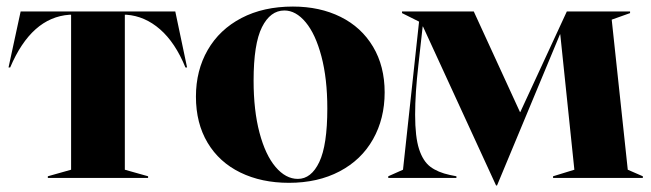

<svg xmlns="http://www.w3.org/2000/svg" viewBox="-20 -543 1988 586"><path d="M126 -5 197 -25V-498H192Q76 -490 11 -337H6L43 -508H515L551 -337H546Q515 -413 468.5 -453.5Q422 -494 366 -498H361V-25L432 -5V0H126Z M578 -248Q578 -328 614 -390.5Q650 -453 717 -488Q784 -523 874 -523Q956 -523 1019.5 -491.5Q1083 -460 1118.5 -400.5Q1154 -341 1154 -261Q1154 -181 1118.5 -118Q1083 -55 1016.5 -20Q950 15 862 15Q778 15 713.5 -16.5Q649 -48 613.5 -107.5Q578 -167 578 -248ZM889 3Q930 3 954.5 -48.5Q979 -100 979 -212Q979 -303 961 -371Q943 -439 913 -475Q883 -511 848 -511Q805 -511 779.5 -460Q754 -409 754 -297Q754 -206 772 -138Q790 -70 821 -33.5Q852 3 889 3Z M1271 -462H1270L1257 -345Q1247 -258 1247 -193Q1247 -125 1259 -88Q1271 -51 1293.5 -34Q1316 -17 1353 -9L1373 -5V0H1165V-5L1210 -25L1259 -477L1207 -503V-508H1426L1567 -201H1568L1710 -508H1903V-503L1847 -483L1896 -25L1942 -5V0H1668V-5L1733 -25L1690 -438H1689L1497 23H1494Z"/></svg>

Font: Nyght Serif Bold
Style: Regular
Weight: 700
Designer: Maksym Kobuzan
Version: Version 0.410